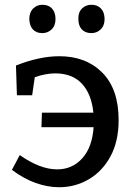

<svg xmlns="http://www.w3.org/2000/svg" viewBox="-20 -776 558 806"><path d="M30 -63 63 -125Q148 -65 220 -65Q283 -65 325 -111Q367 -157 373 -242H154L156 -303H372Q364 -382 323.5 -425Q283 -468 212 -468Q173 -468 126 -452L115 -376H51L47 -501Q146 -540 229 -540Q341 -540 409.5 -471Q478 -402 478 -272Q478 -183 444 -120Q410 -57 353 -23.5Q296 10 228 10Q180 10 129.5 -8Q79 -26 30 -63ZM364 -637Q338 -637 323.5 -652.5Q309 -668 309 -696Q308 -724 324 -740Q340 -756 364 -756Q389 -756 404 -740Q419 -724 419 -696Q419 -668 402.5 -652.5Q386 -637 364 -637ZM158 -637Q132 -637 118 -652.5Q104 -668 103 -696Q103 -724 119 -740Q135 -756 158 -756Q184 -756 198.5 -740Q213 -724 213 -696Q213 -668 196.5 -652.5Q180 -637 158 -637Z"/></svg>

Font: Bitter Medium
Style: Regular
Weight: 500
Designer: Sol Matas, and Bitter project Authors
Foundry: Sol Matas
Version: Version 2.001